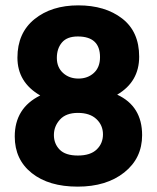

<svg xmlns="http://www.w3.org/2000/svg" viewBox="-20 -686 585 716"><path d="M353 -473Q353 -550 270 -550Q230 -550 211 -527.5Q192 -505 192 -470Q192 -435 215 -414Q238 -393 272.5 -393Q307 -393 330 -414Q353 -435 353 -473ZM270.5 -265Q226 -265 203.5 -240Q181 -215 181 -182.5Q181 -150 202.5 -128Q224 -106 270.5 -106Q317 -106 340.5 -128.5Q364 -151 364 -185Q364 -219 339.5 -242Q315 -265 270.5 -265ZM510 -182Q510 -96 443.5 -43Q377 10 269.5 10Q162 10 98.5 -40.5Q35 -91 35 -177Q35 -283 130 -330Q45 -379 45 -471Q45 -563 108.5 -614.5Q172 -666 272 -666Q372 -666 435.5 -617Q499 -568 499 -474.5Q499 -381 417 -333Q510 -290 510 -182Z"/></svg>

Font: Hind Vadodara
Style: Bold
Weight: 700
Designer: Hitesh Malaviya
Foundry: Indian Type Foundry
Version: Version 0.702;PS 1.0;hotconv 1.0.81;makeotf.lib2.5.63406